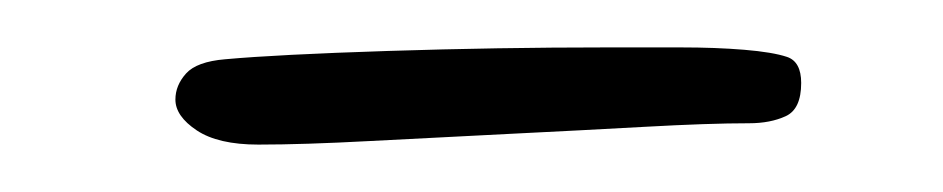

<svg xmlns="http://www.w3.org/2000/svg" viewBox="-20 -193 398 81"><path d="M89 -132Q72 -132 63 -138Q54 -144 54 -151Q54 -157 58.5 -162Q63 -167 75 -168Q97 -170 143.5 -171.5Q190 -173 236 -173Q252 -173 267 -173Q282 -173 294 -172Q306 -171 312 -169Q318 -167 318 -158Q318 -147 311.5 -144Q305 -141 296 -141Q279 -141 252 -139.5Q225 -138 194.5 -136.5Q164 -135 136 -133.5Q108 -132 89 -132Z"/></svg>

Font: Square Peg
Style: Regular
Weight: 400
Designer: Robert E. Leuschke
Foundry: Robert E. Leuschke
Version: Version 1.010; ttfautohint (v1.8.4.7-5d5b)